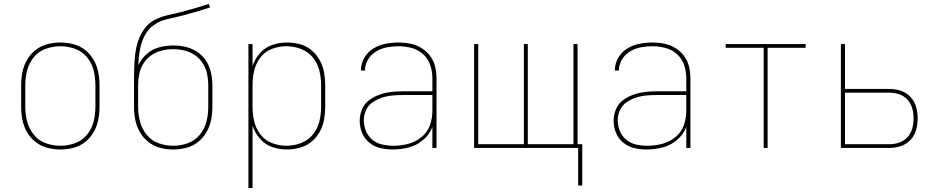

<svg xmlns="http://www.w3.org/2000/svg" viewBox="-20 -755 4792 980"><path d="M288 8Q322 8 355 -0.5Q388 -9 414.5 -30Q441 -51 458 -80.5Q475 -110 481.5 -143Q488 -176 488 -210V-320Q488 -354 481.5 -387Q475 -420 458 -449.5Q441 -479 414.5 -500Q388 -521 355 -529.5Q322 -538 288 -538Q254 -538 221.5 -529.5Q189 -521 162 -500Q135 -479 118 -449.5Q101 -420 94.5 -387Q88 -354 88 -320V-210Q88 -176 94.5 -143Q101 -110 118 -80.5Q135 -51 162 -30Q189 -9 221.5 -0.5Q254 8 288 8ZM288 -11Q250 -11 213.5 -24Q177 -37 152.5 -67.5Q128 -98 118.5 -135Q109 -172 109 -210V-320Q109 -358 118.5 -395.5Q128 -433 152.5 -463Q177 -493 213.5 -506Q250 -519 288 -519Q326 -519 362.5 -506Q399 -493 424 -463Q449 -433 458 -395.5Q467 -358 467 -320V-210Q467 -172 458 -135Q449 -98 424 -67.5Q399 -37 362.5 -24Q326 -11 288 -11Z M864 8Q898 8 931 -0.5Q964 -9 990.5 -30Q1017 -51 1034 -80.5Q1051 -110 1057.5 -143Q1064 -176 1064 -210V-320Q1064 -352 1057 -384Q1050 -416 1032.5 -443.5Q1015 -471 987.5 -489.5Q960 -508 928.5 -515.5Q897 -523 864 -523Q828 -523 792.5 -513.5Q757 -504 729 -479.5Q701 -455 686 -422Q687 -460 693.5 -497.5Q700 -535 716.5 -569.5Q733 -604 764.5 -626.5Q796 -649 833 -657Q870 -665 907 -674.5Q944 -684 980 -694.5Q1016 -705 1052 -717L1046 -735Q1012 -724 978 -714Q944 -704 909.5 -695Q875 -686 840 -678.5Q805 -671 772.5 -655Q740 -639 718.5 -610Q697 -581 685.5 -547Q674 -513 670 -478Q666 -443 665 -407Q664 -371 664 -336V-210Q664 -176 670.5 -143Q677 -110 694 -80.5Q711 -51 738 -30Q765 -9 797.5 -0.5Q830 8 864 8ZM864 -11Q826 -11 789.5 -24Q753 -37 728.5 -67.5Q704 -98 694.5 -135Q685 -172 685 -210V-320Q685 -349 691 -378Q697 -407 713 -432Q729 -457 753 -473.5Q777 -490 806 -497Q835 -504 864 -504Q893 -504 922 -497Q951 -490 975 -473.5Q999 -457 1015 -432Q1031 -407 1037 -378Q1043 -349 1043 -320V-210Q1043 -172 1034 -135Q1025 -98 1000 -67.5Q975 -37 938.5 -24Q902 -11 864 -11Z M1248 205H1269V-113Q1281 -77 1307 -47Q1333 -17 1369.5 -4.5Q1406 8 1444 8Q1478 8 1510.5 -1Q1543 -10 1569 -31Q1595 -52 1611.5 -81.5Q1628 -111 1634 -144Q1640 -177 1640 -210V-320Q1640 -353 1634 -386Q1628 -419 1611.5 -448.5Q1595 -478 1569 -499.5Q1543 -521 1510.5 -529.5Q1478 -538 1444 -538Q1406 -538 1369.5 -525.5Q1333 -513 1307 -483.5Q1281 -454 1269 -418V-530H1248ZM1441 -11Q1404 -11 1368 -25Q1332 -39 1309 -69Q1286 -99 1277.5 -136Q1269 -173 1269 -210V-320Q1269 -358 1277.5 -394.5Q1286 -431 1309 -461.5Q1332 -492 1368 -505.5Q1404 -519 1441 -519Q1479 -519 1515.5 -505.5Q1552 -492 1576.5 -462Q1601 -432 1610 -395Q1619 -358 1619 -320V-210Q1619 -172 1610 -135Q1601 -98 1576.5 -68Q1552 -38 1515.5 -24.5Q1479 -11 1441 -11Z M1985 8Q2026 8 2066.5 -2.5Q2107 -13 2139.5 -40.5Q2172 -68 2187 -107V0H2208V-355Q2208 -385 2201 -415Q2194 -445 2175.5 -469.5Q2157 -494 2131 -510Q2105 -526 2075 -532Q2045 -538 2014 -538Q1981 -538 1947.5 -531.5Q1914 -525 1885 -507Q1856 -489 1839 -459Q1822 -429 1822 -395H1843Q1843 -425 1858.5 -451Q1874 -477 1900 -492.5Q1926 -508 1955.5 -513.5Q1985 -519 2014 -519Q2048 -519 2081.5 -510Q2115 -501 2140.5 -477.5Q2166 -454 2176.5 -421.5Q2187 -389 2187 -355V-289H2035Q2005 -289 1975.5 -285.5Q1946 -282 1917.5 -272Q1889 -262 1864.5 -244Q1840 -226 1828 -197.5Q1816 -169 1816 -139Q1816 -107 1828 -77Q1840 -47 1865.5 -26.5Q1891 -6 1922 1Q1953 8 1985 8ZM1988 -11Q1960 -11 1932 -17Q1904 -23 1881.5 -41Q1859 -59 1848 -86Q1837 -113 1837 -141Q1837 -168 1848 -192.5Q1859 -217 1881.5 -232.5Q1904 -248 1929.5 -256.5Q1955 -265 1982 -267.5Q2009 -270 2035 -270H2187V-189Q2187 -151 2174 -115Q2161 -79 2130.5 -54.5Q2100 -30 2063 -20.5Q2026 -11 1988 -11Z M2931 192H2952V-19H2928V-530H2907V-19H2674V-530H2654V-19H2421V-530H2400V0H2931Z M3281 8Q3322 8 3362.5 -2.5Q3403 -13 3435.5 -40.5Q3468 -68 3483 -107V0H3504V-355Q3504 -385 3497 -415Q3490 -445 3471.5 -469.5Q3453 -494 3427 -510Q3401 -526 3371 -532Q3341 -538 3310 -538Q3277 -538 3243.5 -531.5Q3210 -525 3181 -507Q3152 -489 3135 -459Q3118 -429 3118 -395H3139Q3139 -425 3154.5 -451Q3170 -477 3196 -492.5Q3222 -508 3251.5 -513.5Q3281 -519 3310 -519Q3344 -519 3377.5 -510Q3411 -501 3436.5 -477.5Q3462 -454 3472.5 -421.5Q3483 -389 3483 -355V-289H3331Q3301 -289 3271.5 -285.5Q3242 -282 3213.5 -272Q3185 -262 3160.5 -244Q3136 -226 3124 -197.5Q3112 -169 3112 -139Q3112 -107 3124 -77Q3136 -47 3161.5 -26.5Q3187 -6 3218 1Q3249 8 3281 8ZM3284 -11Q3256 -11 3228 -17Q3200 -23 3177.5 -41Q3155 -59 3144 -86Q3133 -113 3133 -141Q3133 -168 3144 -192.5Q3155 -217 3177.5 -232.5Q3200 -248 3225.5 -256.5Q3251 -265 3278 -267.5Q3305 -270 3331 -270H3483V-189Q3483 -151 3470 -115Q3457 -79 3426.5 -54.5Q3396 -30 3359 -20.5Q3322 -11 3284 -11Z M3878 0H3898V-511H4092V-530H3684V-511H3878Z M4272 0H4521Q4550 0 4578.5 -9.5Q4607 -19 4627.5 -41Q4648 -63 4656 -92Q4664 -121 4664 -151Q4664 -180 4656 -209Q4648 -238 4627.5 -260Q4607 -282 4578.5 -291.5Q4550 -301 4521 -301H4293V-530H4272ZM4293 -19V-282H4521Q4546 -282 4570.5 -273.5Q4595 -265 4612.5 -245.5Q4630 -226 4636.5 -201Q4643 -176 4643 -151Q4643 -125 4636.5 -100Q4630 -75 4612.5 -55.5Q4595 -36 4570.5 -27.5Q4546 -19 4521 -19Z"/></svg>

Font: Iosevka Sparkle Thin
Style: Regular
Weight: 100
Designer: Belleve Invis
Foundry: Belleve Invis
Version: Version 4.5.0; ttfautohint (v1.8.3)